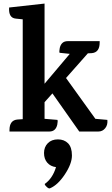

<svg xmlns="http://www.w3.org/2000/svg" viewBox="-20 -735 626 1073"><path d="M530 0H423L273 -213L229 -164V-71L301 -65Q304 -59 300 -38Q291 0 256 0H33V-8Q33 -63 77 -67L107 -69V-627L68 -631Q27 -635 31 -693L229 -715V-267L370 -434L313 -440Q310 -446 314 -467Q323 -505 358 -505H537V-497Q537 -442 493 -438L471 -437L349 -299L513 -71L580 -65Q583 -37 568 -18.5Q553 0 530 0ZM260 317Q254 321 242 310.5Q230 300 230 293Q274 262 293 199Q262 195 244 174Q226 153 226 120Q226 87 247 65.5Q268 44 303.5 44Q339 44 360.5 66Q382 88 382 134Q382 180 342.5 239.5Q303 299 260 317Z"/></svg>

Font: Karma
Style: Bold
Weight: 700
Designer: Joana Correia
Foundry: Indian Type Foundry
Version: Version 1.202;PS 1.0;hotconv 1.0.78;makeotf.lib2.5.61930; tt